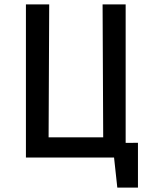

<svg xmlns="http://www.w3.org/2000/svg" viewBox="-20 -717 686 874"><path d="M98 0V-697H204L201 -44L153 -92H498L450 -44L447 -697H552V0ZM492 -66 608 -67V137H514Z"/></svg>

Font: Ruda SemiBold
Style: Regular
Weight: 600
Designer: Mariela Monsalve and Angelina Sanchez
Foundry: Mariela Monsalve and Angelina Sanchez
Version: Version 2.001